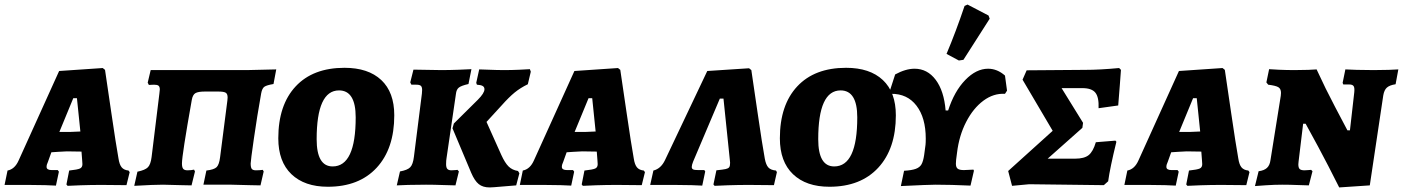

<svg xmlns="http://www.w3.org/2000/svg" viewBox="-41 -809 6145 841"><path d="M522 -62 527 -55 513 2 404 1Q358 1 313 2.5Q268 4 255 5L250 -1L262 -62Q299 -66 309.5 -71Q320 -76 320 -90Q320 -100 319 -106L316 -145L252 -146Q240 -146 214 -144Q188 -142 184 -142L169 -100Q163 -88 163 -78Q163 -64 186 -64H212L217 -57L204 4Q192 3 157 2Q122 1 82 1H-21L-8 -62Q24 -68 41 -107L218 -498L409 -511L419 -503Q426 -456 446.5 -316Q467 -176 478 -115Q482 -88 492 -76Q502 -64 522 -62ZM264 -231Q275 -231 311 -233L296 -379H280L219 -231Z M561 -57Q595 -64 607 -76.5Q619 -89 623 -121L657 -398Q659 -414 659 -417Q659 -429 653.5 -433.5Q648 -438 634 -438L611 -437L606 -447L619 -502H740H1041L1169 -505L1157 -441Q1127 -436 1117 -429Q1107 -422 1103 -400Q1085 -299 1071 -201.5Q1057 -104 1057 -93Q1057 -75 1062 -69Q1067 -63 1080 -63Q1096 -63 1110 -65L1114 -58L1100 3L1051 2L973 0H850L863 -62Q897 -66 908 -77Q919 -88 923 -120L955 -369Q956 -374 956 -382Q956 -398 947.5 -403Q939 -408 916 -408H856Q827 -408 815 -401Q803 -394 799 -371Q756 -129 756 -93Q756 -76 761.5 -69.5Q767 -63 780 -63Q797 -63 809 -66L813 -58L798 3L751 2L673 0Q632 0 547 5Z M1178 -203Q1178 -349 1254 -430.5Q1330 -512 1468 -512Q1572 -512 1629 -458.5Q1686 -405 1686 -304Q1686 -158 1609 -74.5Q1532 9 1395 9Q1293 9 1235.5 -46Q1178 -101 1178 -203ZM1517 -295Q1517 -413 1444 -413Q1346 -413 1346 -199Q1346 -80 1416 -80Q1517 -80 1517 -295Z M1808 -415Q1808 -428 1802.5 -433Q1797 -438 1783 -438H1761L1756 -448L1770 -504L1892 -502Q1927 -502 1967.5 -503.5Q2008 -505 2024 -506L2011 -441Q1980 -434 1969 -425.5Q1958 -417 1956 -397L1915 -117Q1913 -106 1913 -90Q1913 -75 1918.5 -69Q1924 -63 1936 -63Q1947 -63 1954 -64Q1961 -65 1963 -65L1969 -58L1954 3Q1939 3 1899.5 1.5Q1860 0 1825 0Q1784 0 1747 1Q1710 2 1697 3L1711 -58Q1744 -64 1756 -76.5Q1768 -89 1772 -122L1807 -399Q1808 -405 1808 -415ZM2052 -372Q2081 -401 2081 -418Q2081 -428 2073 -432.5Q2065 -437 2048 -438L2045 -446L2058 -505Q2070 -505 2103 -503.5Q2136 -502 2169 -502Q2199 -502 2233 -503.5Q2267 -505 2280 -506L2284 -495L2271 -440Q2238 -424 2213 -403.5Q2188 -383 2156 -347L2090 -275L2155 -130Q2171 -95 2187 -79.5Q2203 -64 2228 -60L2234 -50L2220 3Q2204 4 2159.5 8Q2115 12 2104 12Q2074 12 2056 -2.5Q2038 -17 2023 -52L1941 -247L1947 -268Z M2779 -62 2784 -55 2770 2 2661 1Q2615 1 2570 2.5Q2525 4 2512 5L2507 -1L2519 -62Q2556 -66 2566.5 -71Q2577 -76 2577 -90Q2577 -100 2576 -106L2573 -145L2509 -146Q2497 -146 2471 -144Q2445 -142 2441 -142L2426 -100Q2420 -88 2420 -78Q2420 -64 2443 -64H2469L2474 -57L2461 4Q2449 3 2414 2Q2379 1 2339 1H2236L2249 -62Q2281 -68 2298 -107L2475 -498L2666 -511L2676 -503Q2683 -456 2703.5 -316Q2724 -176 2735 -115Q2739 -88 2749 -76Q2759 -64 2779 -62ZM2521 -231Q2532 -231 2568 -233L2553 -379H2537L2476 -231Z M3084 -1 3097 -63Q3126 -66 3137.5 -68.5Q3149 -71 3153 -76.5Q3157 -82 3157 -96L3156 -107L3128 -377H3112L2995 -101Q2989 -86 2989 -78Q2989 -70 2995 -67Q3001 -64 3018 -64H3044L3048 -58L3035 4Q3023 3 2987.5 2Q2952 1 2912 1H2807L2821 -62Q2854 -70 2872 -108L3057 -498L3240 -510L3250 -502Q3257 -455 3277.5 -314.5Q3298 -174 3309 -114Q3314 -87 3324.5 -75.5Q3335 -64 3358 -62L3362 -55L3349 2L3239 1Q3193 1 3147.5 2.5Q3102 4 3089 5Z M3375 -203Q3375 -349 3451 -430.5Q3527 -512 3665 -512Q3769 -512 3826 -458.5Q3883 -405 3883 -304Q3883 -158 3806 -74.5Q3729 9 3592 9Q3490 9 3432.5 -46Q3375 -101 3375 -203ZM3714 -295Q3714 -413 3641 -413Q3543 -413 3543 -199Q3543 -80 3613 -80Q3714 -80 3714 -295Z M4370 -412 4361 -398Q4311 -401 4266.5 -368Q4222 -335 4191 -275Q4160 -215 4151 -140L4147 -109Q4146 -103 4146 -92Q4146 -76 4154 -70Q4162 -64 4181 -64L4223 -66L4225 -61L4210 4Q4124 0 4057 0Q4027 0 3905 6L3919 -61Q3953 -63 3970.5 -69.5Q3988 -76 3995.5 -89.5Q4003 -103 4007 -130L4013 -175Q4014 -184 4014 -202Q4014 -293 3973.5 -346Q3933 -399 3862 -398L3857 -412L3880 -483Q3926 -508 3965 -508Q4021 -508 4057.5 -459.5Q4094 -411 4101 -325H4112Q4139 -409 4187 -458.5Q4235 -508 4287 -508Q4327 -508 4361 -478ZM4179 -547 4159 -544 4105 -573Q4146 -670 4184 -783L4197 -789L4289 -741L4294 -727Z M4813 -15 4794 2 4467 -2 4392 5 4375 -60 4570 -236 4438 -460 4456 -501 4713 -503Q4776 -503 4861 -511L4869 -503Q4868 -497 4864 -435L4857 -347L4771 -335Q4773 -383 4757 -403Q4741 -423 4700 -423H4609L4703 -271L4700 -249L4548 -114H4668Q4708 -114 4727.5 -129.5Q4747 -145 4759 -186L4845 -193L4849 -188Q4821 -74 4813 -15Z M5427 -62 5432 -55 5418 2 5309 1Q5263 1 5218 2.5Q5173 4 5160 5L5155 -1L5167 -62Q5204 -66 5214.5 -71Q5225 -76 5225 -90Q5225 -100 5224 -106L5221 -145L5157 -146Q5145 -146 5119 -144Q5093 -142 5089 -142L5074 -100Q5068 -88 5068 -78Q5068 -64 5091 -64H5117L5122 -57L5109 4Q5097 3 5062 2Q5027 1 4987 1H4884L4897 -62Q4929 -68 4946 -107L5123 -498L5314 -511L5324 -503Q5331 -456 5351.5 -316Q5372 -176 5383 -115Q5387 -88 5397 -76Q5407 -64 5427 -62ZM5169 -231Q5180 -231 5216 -233L5201 -379H5185L5124 -231Z M5891 -405Q5893 -425 5888 -432Q5883 -439 5869 -439H5843L5840 -446L5852 -505Q5865 -504 5902 -503Q5939 -502 5976 -502Q6011 -502 6042 -503Q6073 -504 6084 -505L6072 -440Q6046 -436 6034 -425.5Q6022 -415 6018 -391L5959 3L5825 12Q5776 -86 5733 -166Q5690 -246 5678 -267H5667L5647 -101L5646 -89Q5646 -74 5652 -68.5Q5658 -63 5673 -63Q5681 -63 5690 -64Q5699 -65 5702 -65L5708 -59L5692 3Q5679 3 5643.5 1.5Q5608 0 5575 0Q5542 0 5504.5 2.5Q5467 5 5456 6L5472 -59Q5496 -62 5508.5 -73.5Q5521 -85 5524 -108L5569 -389Q5570 -394 5570 -402Q5570 -420 5558.5 -427Q5547 -434 5514 -438L5506 -448L5518 -506Q5528 -505 5561.5 -503.5Q5595 -502 5629 -502Q5662 -502 5689.5 -503Q5717 -504 5726 -505Q5765 -420 5807 -340.5Q5849 -261 5861 -238H5872Z"/></svg>

Font: Alegreya SC ExtraBold
Style: Italic
Weight: 800
Italic angle: -7°
Designer: Juan Pablo del Peral
Foundry: Huerta Tipografica
Version: Version 2.007; ttfautohint (v1.6)